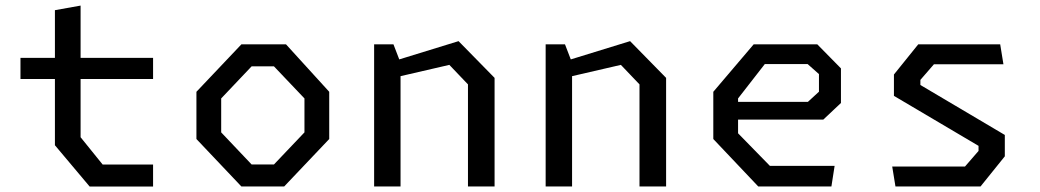

<svg xmlns="http://www.w3.org/2000/svg" viewBox="-20 -674 3760 694"><path d="M178.5 -149V-637.2L271.3 -653.8V-178L351 -79.3H533.3V0.2H304ZM54 -464.8H533.3V-388.5H54Z M690 -171.5V-342.2L852.5 -513.7H1013.8L1170 -342.2V-171.5L1007.2 0H852.5ZM970.2 -79.5 1080.5 -195.5V-318.2L970.2 -434.2H889.5L779.5 -318.2V-195.5L889.5 -79.5Z M1671.5 -369 1604.2 -439.5 1369.3 -385.2V-442.7L1637.5 -525.3L1767.7 -392.5V0H1671.5ZM1332.3 -513.7H1402.2L1427.8 -447.2V0H1332.3Z M2291.5 -369 2224.2 -439.5 1989.3 -385.2V-442.7L2257.5 -525.3L2387.7 -392.5V0H2291.5ZM1952.3 -513.7H2022.2L2047.8 -447.2V0H1952.3Z M2558.3 -171.5V-342.2L2704.2 -513.7H2934.2L3019.7 -426.8V-301.8L2956 -241.8H2616.8V-305.8H2900.2L2940.2 -342.5V-406.2L2899.2 -442.5H2744.5L2647.8 -318.2V-192.2L2762.8 -74.5H2996.8L2985.2 0H2720.8Z M3205 -72H3468L3517 -128.5V-146.8L3211.2 -327.5V-404.7L3299 -513.7H3595.3L3607 -441.7H3355.8L3306.8 -385.2V-366.8L3612 -186.2V-109L3524.2 0H3216.7Z"/></svg>

Font: Monaspace Krypton Var ExLight
Style: Regular
Weight: 200
Designer: Riley Cran and the Lettermatic Team
Version: Version 1.200 (Monaspace Krypton Var)